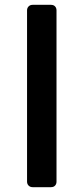

<svg xmlns="http://www.w3.org/2000/svg" viewBox="-20 -770 346 795"><path d="M115 5Q105 5 98.5 -1.5Q92 -8 92 -18V-727Q92 -737 98.5 -743.5Q105 -750 115 -750H191Q202 -750 208 -743.5Q214 -737 214 -727V-18Q214 -8 208 -1.5Q202 5 191 5Z"/></svg>

Font: Rubik SemiBold
Style: Regular
Weight: 600
Designer: Hubert and Fischer
Foundry: Hubert and Fischer
Version: Version 2.300;gftools[0.9.30]